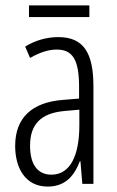

<svg xmlns="http://www.w3.org/2000/svg" viewBox="-20 -679 431 709"><path d="M310 -659H87V-616H310ZM195 -542C153 -542 110 -530 73 -507L91 -465C129 -487 162 -496 189 -496C248 -496 272 -459 272 -358V-315L211 -310C99 -301 36 -245 36 -140C36 -61 72 10 156 10C222 10 255 -31 275 -84H277L284 0H325V-360C325 -485 288 -542 195 -542ZM217 -269 273 -274V-216C273 -106 240 -34 170 -34C120 -34 91 -70 91 -141C91 -220 131 -261 217 -269Z"/></svg>

Font: Noto Sans Gujarati ExtraCondensed Light
Style: Regular
Weight: 300
Width: 2
Designer: Jelle Bosma - Monotype Design Team, Universal Thirst
Foundry: Monotype Imaging Inc.
Version: Version 2.106